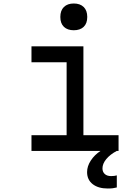

<svg xmlns="http://www.w3.org/2000/svg" viewBox="-20 -863 790 1098"><path d="M160 -598H457V-90H658V0H160V-90H361V-507H160ZM402 -690Q366 -690 345.5 -709.5Q325 -729 325 -766Q325 -803 345.5 -823Q366 -843 402 -843Q438 -843 458.5 -823Q479 -803 479 -766Q479 -729 458.5 -709.5Q438 -690 402 -690ZM596 215Q542 215 510 190Q478 165 478 121Q478 88 499 55.5Q520 23 555 0L599 -2L648 0Q610 20 588 46.5Q566 73 566 100Q566 120 579 132Q592 144 615 144Q626 144 633 143Q640 142 648 140V209Q637 212 625 213.5Q613 215 596 215Z"/></svg>

Font: Martian Mono SemiExpanded Light
Style: Regular
Weight: 300
Width: 6
Monospace: yes
Designer: Roman Shamin
Foundry: Evil Martians
Version: Version 0.930